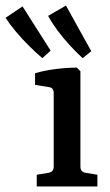

<svg xmlns="http://www.w3.org/2000/svg" viewBox="-98 -670 394 690"><path d="M191 -71Q191 -52 210 -49L252 -42V0H34V-42L76 -49Q95 -52 95 -71V-336Q95 -355 77 -357L28 -365V-407Q63 -417 103 -422Q143 -427 178 -427L191 -414ZM230 -486 199 -461Q178 -480 153.5 -506.5Q129 -533 108 -561.5Q87 -590 75 -613L139 -650ZM84 -488 54 -461Q33 -479 7.5 -504Q-18 -529 -41 -556.5Q-64 -584 -78 -606L-17 -647Z"/></svg>

Font: Rasa Medium
Style: Regular
Weight: 500
Designer: Anna Giedrys (Yrsa+Rasa design), David Brezina (Yrsa art-direction, Rasa art-direction, design)
Foundry: Rosetta Type Foundry
Version: Version 2.004